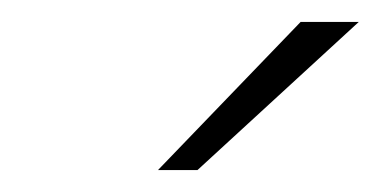

<svg xmlns="http://www.w3.org/2000/svg" viewBox="-20 -786 347 175"><path d="M124 -631 254 -766H307L160 -631Z"/></svg>

Font: Exo Thin Light
Style: Italic
Weight: 300
Italic angle: -9°
Version: Version 2.000